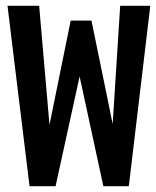

<svg xmlns="http://www.w3.org/2000/svg" viewBox="-20 -643 540 663"><path d="M5.9 -623H115.2L150.9 -211.9L224.1 -571.8H295.9L369.1 -214.8L395 -623H499L424.8 0H336.9L254.9 -378.9L171.9 0H82Z"/></svg>

Font: InconsolataGo
Style: Bold
Weight: 700
Designer: Raph Levien, Kirill Tkachev(cyreal.org)
Foundry: Raph Levien, Kirill Tkachev(cyreal.org)
Version: Version 1.015; ttfautohint (v0.92) -l 8 -r 50 -G 200 -x 14 -